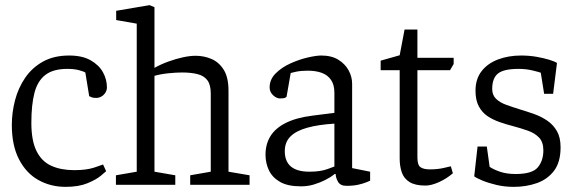

<svg xmlns="http://www.w3.org/2000/svg" viewBox="-20 -719 2251 747"><path d="M235 8Q177 8 129.5 -18.5Q82 -45 54 -99Q26 -153 26 -233Q26 -281 38.5 -329Q51 -377 78 -416.5Q105 -456 147.5 -479.5Q190 -503 249 -503Q300 -503 332.5 -484.5Q365 -466 380.5 -438Q396 -410 396 -379Q396 -368 390 -358.5Q384 -349 374.5 -343.5Q365 -338 354 -338Q343 -338 336.5 -340.5Q330 -343 327 -345L312 -437Q308 -440 289 -445.5Q270 -451 242 -451Q187 -451 156.5 -427.5Q126 -404 114 -357.5Q102 -311 102 -241Q102 -172 122 -131.5Q142 -91 179.5 -74Q217 -57 269 -57Q316 -57 346.5 -67Q377 -77 381 -79L393 -53Q390 -50 372 -35Q354 -20 320 -6Q286 8 235 8Z M431 0V-37L512 -51V-627L432 -641V-677L562 -699L581 -691V-469V-461V-455Q606 -469 635 -479.5Q664 -490 691.5 -496Q719 -502 741 -502Q774 -502 803 -489.5Q832 -477 850.5 -447.5Q869 -418 869 -366V-51L951 -37V0H720V-37L800 -51V-355Q800 -389 787 -406.5Q774 -424 749 -430.5Q724 -437 688 -437Q666 -437 636 -434Q606 -431 581 -424V-51L662 -37V0Z M1151 6Q1100 6 1070 -11Q1040 -28 1026.5 -56Q1013 -84 1013 -117Q1013 -158 1032 -189Q1051 -220 1091.5 -240.5Q1132 -261 1195 -269L1281 -280V-358Q1281 -389 1268 -408Q1255 -427 1232 -435.5Q1209 -444 1177 -444Q1151 -444 1132 -440Q1113 -436 1111 -435L1095 -343Q1095 -342 1090 -339Q1085 -336 1069 -336Q1056 -336 1042.5 -348.5Q1029 -361 1029 -379Q1029 -410 1052.5 -433.5Q1076 -457 1110.5 -472.5Q1145 -488 1178 -495.5Q1211 -503 1230 -503Q1270 -503 1296.5 -486.5Q1323 -470 1336.5 -445Q1350 -420 1350 -393V-65L1420 -51V-16Q1418 -15 1406 -10Q1394 -5 1374.5 -0.5Q1355 4 1328 4Q1304 4 1295 -12Q1286 -28 1286 -42H1282Q1266 -29 1245 -18.5Q1224 -8 1200.5 -1Q1177 6 1151 6ZM1184 -51Q1227 -51 1255 -61.5Q1283 -72 1281 -71V-238Q1218 -234 1175 -222Q1132 -210 1110 -188Q1088 -166 1088 -131Q1088 -51 1184 -51Z M1635 3Q1595 3 1573 -11Q1551 -25 1543 -49Q1535 -73 1535 -102V-446H1461V-483L1535 -504L1554 -604H1604V-494H1745V-470L1731 -446H1604V-106Q1604 -77 1616 -68.5Q1628 -60 1653 -60Q1682 -60 1706 -65.5Q1730 -71 1734 -72L1742 -45Q1718 -24 1688 -10.5Q1658 3 1635 3Z M1979 8Q1943 8 1911.5 0.5Q1880 -7 1857 -16.5Q1834 -26 1825 -33L1838 -149H1874L1885 -70Q1899 -60 1925 -51Q1951 -42 1986 -42Q2051 -42 2072.5 -68Q2094 -94 2094 -134Q2094 -166 2077.5 -183.5Q2061 -201 2034 -210.5Q2007 -220 1977 -228Q1950 -235 1924 -244Q1898 -253 1877 -267Q1856 -281 1843 -305Q1830 -329 1830 -366Q1830 -412 1854 -442.5Q1878 -473 1918.5 -488Q1959 -503 2007 -503Q2039 -503 2067.5 -498Q2096 -493 2117 -486.5Q2138 -480 2147 -474L2132 -354H2097L2084 -436Q2080 -438 2053.5 -444.5Q2027 -451 1998 -451Q1940 -451 1917.5 -433Q1895 -415 1895 -373Q1895 -349 1910 -334.5Q1925 -320 1950 -311Q1975 -302 2004 -293Q2031 -285 2059 -275Q2087 -265 2110 -249Q2133 -233 2147 -208.5Q2161 -184 2161 -146Q2161 -88 2135.5 -54.5Q2110 -21 2068.5 -6.5Q2027 8 1979 8Z"/></svg>

Font: Faustina Light
Style: Regular
Weight: 300
Designer: Alfonso Garcia
Foundry: http://www.omnibus-type.com
Version: Version 1.200